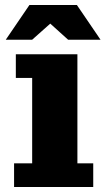

<svg xmlns="http://www.w3.org/2000/svg" viewBox="-20 -744 423 764"><path d="M3 -586 97 -724H286L380 -586H251L180 -650L108 -586ZM36 0V-94H108V-434H43V-528H288V-94H351V0Z"/></svg>

Font: Montagu Slab 16pt
Style: Bold
Weight: 700
Designer: Florian Karsten
Foundry: Florian Karsten
Version: Version 1.000; ttfautohint (v1.8.3)